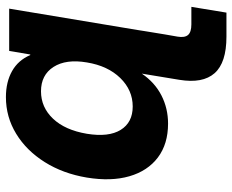

<svg xmlns="http://www.w3.org/2000/svg" viewBox="-87 -479 770 636"><g transform="rotate(-90 298.0 -161.0)"><path d="M494.6 204.1Q408.2 204.1 373.5 164.8Q338.9 125.5 351.6 48.3L372.1 -76.2Q342.8 -33.2 299.8 -11.2Q256.8 10.7 206.5 10.7Q139.2 10.7 94.5 -22.9Q49.8 -56.6 32.2 -117.2Q14.6 -177.7 27.8 -258.3Q41 -337.4 79.1 -397.9Q117.2 -458.5 172.9 -492.4Q228.5 -526.4 294.4 -526.4Q344.2 -526.4 380.4 -506.1Q416.5 -485.8 433.6 -445.8H435.5L447.3 -515.6H587.4L516.6 -90.3L513.2 -68.4L502 0L494.6 42.5Q490.7 65.9 500.2 76.9Q509.8 87.9 535.2 87.9H593.3L574.2 204.1ZM263.2 -106.4Q317.4 -106.4 357.7 -147.7Q397.9 -189 409.2 -258.3Q420.9 -327.1 394.3 -368.7Q367.7 -410.2 313.5 -410.2Q260.7 -410.2 222.9 -370.4Q185.1 -330.6 172.9 -258.3Q161.1 -186 185.8 -146.2Q210.4 -106.4 263.2 -106.4Z"/></g></svg>

Font: Inter Display
Style: Bold Italic
Weight: 700
Italic angle: -9.39999°
Designer: Rasmus Andersson
Foundry: rsms
Version: Version 4.000;git-a52131595